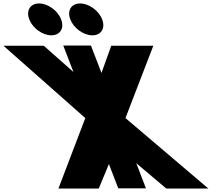

<svg xmlns="http://www.w3.org/2000/svg" viewBox="-277 -1089 1284 1109"><path d="M-51.3 -1069C-102.3 -1069 -127.5 -1028 -107.9 -977C-88.2 -926 -31.4 -885 19.6 -885C70.6 -885 95.8 -926 76.1 -977C56.5 -1028 -0.3 -1069 -51.3 -1069ZM185.7 -1069C134.7 -1069 109.5 -1028 129.1 -977C148.8 -926 205.6 -885 256.6 -885C307.6 -885 332.8 -926 313.1 -977C293.5 -1028 236.7 -1069 185.7 -1069ZM926.5 0 447.7 -407 608.7 -825H365.7L309.2 -667.7L248.2 -826H88.4L147.3 -673L-24.3 -825H-257.3L215.7 -407L60.5 0H293.5L352.1 -141.5L406.2 -1H566L510 -146.5L683.5 0Z"/></svg>

Font: Hussar
Style: BdOpOblFour
Weight: 700
Foundry: Cannot Into Space Fonts
Version: Version 2.00